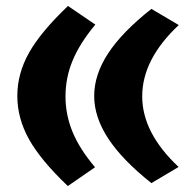

<svg xmlns="http://www.w3.org/2000/svg" viewBox="-20 -603 657 644"><path d="M208 -583 299.8 -520.5Q248 -458.5 223.9 -400.6Q199.7 -342.8 199.7 -279.8Q199.7 -217.8 223.4 -160.4Q247.1 -103 298.8 -42L207.5 21Q116.7 -65.4 77.4 -135.7Q38.1 -206.1 38.1 -281.2Q38.1 -356.4 77.6 -426.5Q117.2 -496.6 208 -583ZM487.8 -573.2 579.6 -519Q457 -404.3 457 -279.8Q457 -157.2 579.1 -43L487.8 11.2Q389.6 -66.9 342.8 -138.7Q295.9 -210.4 295.9 -281.2Q295.9 -352.5 342.8 -424.1Q389.6 -495.6 487.8 -573.2Z"/></svg>

Font: Pinar-DS3-FD Black
Style: Regular
Weight: 900
Designer: Amin Abedi
Version: Version 3.000